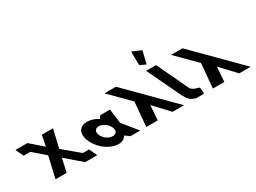

<svg xmlns="http://www.w3.org/2000/svg" viewBox="-304 -2037 3955 2964"><g transform="rotate(-30 1673.5 -555.0)"><path d="M738.5 -141.9H629L344.5 -379.3L421 -703.1H222.1L183.3 -511.9L-36.3 -703.1H-226.7L-226.6 -703H-249.3L-183.2 -563H-64.9L147.4 -379.3L60.6 -1.9H258.6L311.5 -240.7L590.1 -1.9H591.7H796.7H804.7Z M796 -256C866.9 -106 1029.1 15 1179.1 15C1249.1 15 1294.4 -16 1312.6 -58H1314.6L1394 0H1569L1360 -258L1326.5 -513H1149.5L1120.6 -464C1059.3 -505 991.4 -528 922.4 -528C772.4 -528 725.1 -406 796 -256ZM984 -256C950.4 -327 979.8 -377 1046.8 -377C1112.8 -377 1189.4 -327 1223 -256C1256.1 -186 1229.7 -136 1160.7 -136C1088.7 -136 1017.1 -186 984 -256Z M2146.5 0 1900.2 -263 1881.5 0H1677.5L1715.8 -433L1378.1 -773H1582.1L2350.5 0Z M2059.8 -881.2 2164.8 -834.1 2218.8 -1058 2056.7 -1125.2ZM2108.5 -753H2285.5L2551.2 -191C2559.9 -173 2581.1 -161.8 2605.8 -145C2619.4 -135.7 2683.7 -124 2697.1 -113C2697.1 -113 2719.3 -21.3 2700.6 0C2616.5 0 2579.6 4.3 2557.1 -3C2477.3 -28.9 2443.3 -57.6 2397 -148L2396.5 -148L2387.8 -166.5C2382.8 -176.7 2377.8 -187.5 2372.4 -199L2372 -200Z M3333.5 0 3087.2 -263 3068.5 0H2864.5L2902.8 -433L2565.1 -773H2769.1L3537.5 0Z"/></g></svg>

Font: Hussar
Style: BdOpOblFive
Weight: 700
Foundry: Cannot Into Space Fonts
Version: Version 2.00